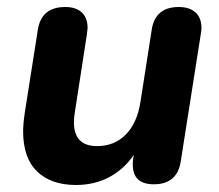

<svg xmlns="http://www.w3.org/2000/svg" viewBox="-20 -518 626 548"><path d="M46 -143Q46 -165 51 -198L88 -433Q98 -498 166 -498Q197 -498 213.5 -482.5Q230 -467 230 -438Q229 -429 228 -420L194 -200Q191 -184 191 -169Q191 -101 257 -101Q307 -101 339.5 -134.5Q372 -168 381 -228L413 -433Q423 -498 490 -498Q521 -498 538 -482.5Q555 -467 555 -438Q555 -432 553 -420L496 -58Q486 8 419 8Q359 8 359 -48Q359 -59 360 -65L362 -76Q333 -34 291 -12Q249 10 197 10Q126 10 86 -28.5Q46 -67 46 -143Z"/></svg>

Font: SN Pro Bold
Style: Bold Italic
Weight: 700
Italic angle: -9°
Designer: Tobias Whetton
Foundry: Supernotes
Version: Version 1.003